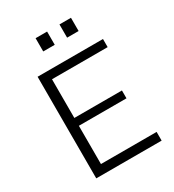

<svg xmlns="http://www.w3.org/2000/svg" viewBox="-210 -1011 1024 1129"><g transform="rotate(-30 302.0 -446.0)"><path d="M106.9 0V-689.9H550.8V-634.8H172.9V-372.1H496.1V-318.8H172.9V-59.1H550.8V0ZM210 -802.2V-892.1H288.1V-802.2ZM372.1 -802.2V-892.1H450.2V-802.2Z"/></g></svg>

Font: Acari Sans Light
Style: Regular
Weight: 300
Designer: Alfredo Marco Pradil and Stefan Peev
Foundry: Hanken Design Co.
Version: Version 1.045;January 11, 2019;FontCreator 11.5.0.2425 64-bi